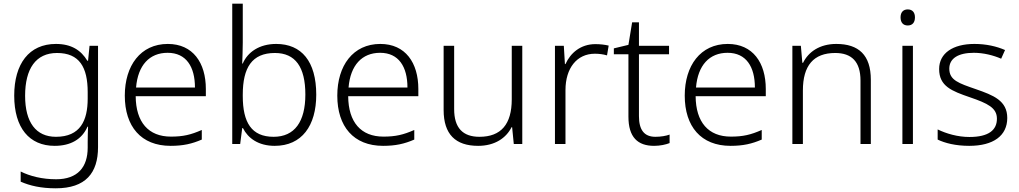

<svg xmlns="http://www.w3.org/2000/svg" viewBox="-20 -780 5522 1040"><path d="M283 -542C137 -542 57 -434 57 -262C57 -87 139 10 276 10C362 10 424 -25 454 -94H457C456 -69 455 -39 455 -11V20C455 125 401 191 284 191C208 191 142 174 92 149V204C142 226 202 240 282 240C444 240 511 157 511 17V-532H465L457 -451H453C419 -508 366 -542 283 -542ZM289 -493C410 -493 455 -416 455 -281V-246C455 -127 415 -39 283 -39C175 -39 116 -117 116 -261C116 -408 174 -493 289 -493Z M889 -542C741 -542 656 -424 656 -262C656 -95 744 10 904 10C972 10 1020 -1 1073 -24V-76C1014 -50 972 -40 906 -40C784 -40 716 -118 715 -259H1095V-298C1095 -440 1025 -542 889 -542ZM888 -494C989 -494 1036 -418 1036 -306H717C727 -427 790 -494 888 -494Z M1295 -550V-760H1238V0H1281L1292 -86H1296C1323 -32 1379 10 1468 10C1615 10 1693 -99 1693 -267C1693 -448 1613 -542 1476 -542C1384 -542 1321 -497 1295 -436H1292C1293 -463 1295 -512 1295 -550ZM1469 -493C1580 -493 1634 -417 1634 -268C1634 -121 1576 -39 1462 -39C1342 -39 1295 -117 1295 -260V-267C1295 -414 1345 -493 1469 -493Z M2040 -542C1892 -542 1807 -424 1807 -262C1807 -95 1895 10 2055 10C2123 10 2171 -1 2224 -24V-76C2165 -50 2123 -40 2057 -40C1935 -40 1867 -118 1866 -259H2246V-298C2246 -440 2176 -542 2040 -542ZM2039 -494C2140 -494 2187 -418 2187 -306H1868C1878 -427 1941 -494 2039 -494Z M2809 -532H2752V-242C2752 -107 2694 -39 2577 -39C2487 -39 2440 -87 2440 -189V-532H2383V-184C2383 -53 2447 10 2570 10C2661 10 2722 -33 2751 -91H2754L2763 0H2809Z M3205 -541C3125 -541 3070 -493 3043 -433H3040L3034 -532H2986V0H3043V-292C3043 -411 3105 -489 3202 -489C3226 -489 3247 -486 3268 -480L3277 -533C3256 -538 3231 -541 3205 -541Z M3530 -39C3469 -39 3441 -77 3441 -151V-486H3604V-532H3441V-659H3404L3384 -537L3305 -518V-486H3384V-148C3384 -37 3434 10 3523 10C3556 10 3587 3 3607 -5V-51C3588 -44 3560 -39 3530 -39Z M3922 -542C3774 -542 3689 -424 3689 -262C3689 -95 3777 10 3937 10C4005 10 4053 -1 4106 -24V-76C4047 -50 4005 -40 3939 -40C3817 -40 3749 -118 3748 -259H4128V-298C4128 -440 4058 -542 3922 -542ZM3921 -494C4022 -494 4069 -418 4069 -306H3750C3760 -427 3823 -494 3921 -494Z M4510 -542C4420 -542 4359 -499 4330 -440H4326L4318 -532H4272V0H4329V-290C4329 -425 4387 -493 4504 -493C4593 -493 4641 -446 4641 -344V0H4697V-348C4697 -482 4631 -542 4510 -542Z M4897 -729C4872 -729 4858 -713 4858 -686C4858 -658 4872 -642 4897 -642C4922 -642 4936 -658 4936 -686C4936 -713 4922 -729 4897 -729ZM4925 -532H4868V0H4925Z M5436 -141C5436 -235 5361 -264 5266 -297C5174 -329 5122 -345 5122 -408C5122 -464 5171 -494 5255 -494C5308 -494 5362 -480 5403 -462L5424 -509C5378 -529 5322 -542 5258 -542C5142 -542 5067 -492 5067 -406C5067 -313 5135 -287 5234 -253C5330 -220 5380 -196 5380 -137C5380 -76 5336 -38 5231 -38C5168 -38 5106 -56 5059 -79V-24C5098 -5 5156 10 5230 10C5361 10 5436 -45 5436 -141Z"/></svg>

Font: Noto Sans Gujarati Light
Style: Regular
Weight: 300
Designer: Jelle Bosma - Monotype Design Team, Universal Thirst
Foundry: Monotype Imaging Inc.
Version: Version 2.106